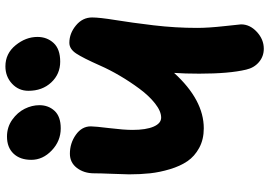

<svg xmlns="http://www.w3.org/2000/svg" viewBox="-164 -803 1005 717"><g transform="rotate(-90 338.5 -444.5)"><path d="M466.8 -722.2Q420.4 -722.2 389.2 -755.6Q357.9 -789.1 357.9 -840.8Q357.9 -877.4 384.5 -902.1Q411.1 -926.8 449.2 -926.8Q497.1 -926.8 528.1 -888.7Q559.1 -850.6 559.1 -807.1Q559.1 -771.5 536.4 -746.8Q513.7 -722.2 466.8 -722.2ZM217.8 -720.2Q170.4 -720.2 135.3 -753.7Q100.1 -787.1 100.1 -830.1Q100.1 -872.1 123.3 -896.5Q146.5 -920.9 187 -920.9Q222.2 -920.9 249.8 -901.4Q277.3 -881.8 290.8 -854.7Q304.2 -827.6 304.2 -799.8Q304.2 -766.1 283 -743.2Q261.7 -720.2 217.8 -720.2ZM515.1 38.1Q486.3 38.1 465.1 20Q443.8 2 437 -27.8Q421.9 -90.8 421.9 -203.1Q421.9 -256.8 424.8 -296.9Q323.7 -186 217.8 -186Q176.3 -186 144.8 -203.1Q113.3 -220.2 95 -247.1Q76.7 -273.9 65.2 -312.3Q53.7 -350.6 49.8 -386.7Q45.9 -422.9 45.9 -464.8Q45.9 -481.4 47.9 -527.8Q49.8 -574.2 49.8 -596.2Q49.8 -633.3 69.8 -659.7Q89.8 -686 123 -686Q162.1 -686 193.6 -663.8Q225.1 -641.6 225.1 -607.9Q225.1 -592.3 218.5 -538.3Q211.9 -484.4 211.9 -452.1Q211.9 -401.9 224.1 -373.5Q236.3 -345.2 257.8 -345.2Q281.7 -345.2 310.5 -367.9Q339.4 -390.6 365.7 -426.3Q392.1 -461.9 414.3 -499.8Q436.5 -537.6 452.1 -573.2Q480.5 -637.2 497.3 -662.6Q514.2 -688 537.1 -688Q572.3 -688 602.1 -663.3Q631.8 -638.7 631.8 -603Q631.8 -575.7 622.1 -515.6Q612.3 -455.6 602.5 -373.5Q592.8 -291.5 592.8 -210.9Q592.8 -168.5 599.4 -109.4Q606 -50.3 606 -46.9Q606 -13.7 577.9 12.2Q549.8 38.1 515.1 38.1Z"/></g></svg>

Font: Shantell Sans Bouncy
Style: Regular
Weight: 800
Designer: Stephen Nixon, Anya Danilova, Shantell Martin
Foundry: Arrow Type
Version: Version 1.006;[9816181b4]